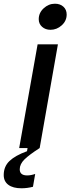

<svg xmlns="http://www.w3.org/2000/svg" viewBox="-86 -795 378 1031"><path d="M127 0H17L116 -557H225ZM122 -692Q122 -726 148.5 -750.5Q175 -775 209 -775Q237 -775 254.5 -759Q272 -743 272 -717Q272 -683 245.5 -659Q219 -635 185 -635Q158 -635 140 -651Q122 -667 122 -692ZM-66 145Q-66 99 -35 69.5Q-4 40 59 17L62 0H127Q71 36 45.5 61Q20 86 20 114Q20 147 60 147Q80 147 103 139L91 208Q60 216 29 216Q-16 216 -41 197.5Q-66 179 -66 145Z"/></svg>

Font: Open Sauce One Medium Italic
Style: Regular
Weight: 500
Italic angle: -10°
Designer: Alfredo Marco Pradil
Foundry: Creative Sauce Fz LLC
Version: Version 1.477